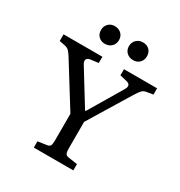

<svg xmlns="http://www.w3.org/2000/svg" viewBox="-207 -1051 1122 1195"><g transform="rotate(30 354.5 -453.5)"><path d="M211 0V-45L272 -54Q291 -56 297 -66.5Q303 -77 303 -105V-296L116 -597Q103 -618 91 -631Q79 -644 56 -648L19 -655V-703H298V-658L243 -651Q221 -648 215.5 -635Q210 -622 223 -601L372 -359H377L518 -596Q531 -617 527 -630Q523 -643 500 -648L453 -659V-703H691V-658L642 -650Q626 -647 615.5 -637Q605 -627 585 -595L402 -295V-101Q402 -76 408.5 -66Q415 -56 434 -54L495 -45V0ZM473 -780Q445 -780 426.5 -797.5Q408 -815 408 -843Q408 -871 426.5 -889Q445 -907 473 -907Q502 -907 519.5 -889.5Q537 -872 537 -844Q537 -816 519.5 -798Q502 -780 473 -780ZM270 -780Q243 -780 225 -797.5Q207 -815 207 -843Q207 -871 225 -889Q243 -907 270 -907Q299 -907 317.5 -889.5Q336 -872 336 -844Q336 -816 317.5 -798Q299 -780 270 -780Z"/></g></svg>

Font: Literata 18pt
Style: Regular
Weight: 400
Designer: Latin by Veronika Burian and Jose Scaglione. Greek by Irene Vlachou. Cyrillic by Vera Evstafieva.
Foundry: TypeTogether
Version: Version 3.103;gftools[0.9.29]